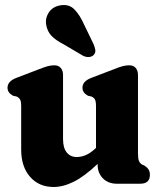

<svg xmlns="http://www.w3.org/2000/svg" viewBox="-20 -733 638 766"><path d="M64.5 -136.5V-309.5Q64.5 -329 59.8 -336.5Q55 -344 46 -348L32 -351Q10 -363 10 -383Q10 -408.5 44.5 -422L133.5 -456Q156 -465 169.8 -468.8Q183.5 -472.5 197 -472.5Q213.5 -472.5 222.5 -461.8Q231.5 -451 231.5 -434V-178Q231.5 -143 246.2 -124.8Q261 -106.5 286.5 -106.5Q304 -106.5 322.2 -114.2Q340.5 -122 360 -140L363 -143V-309.5Q363 -329 358.5 -336.5Q354 -344 344.5 -348L331 -351Q309 -363 309 -383Q309 -408.5 343.5 -422L432.5 -456Q454.5 -465 468.5 -468.8Q482.5 -472.5 496 -472.5Q512.5 -472.5 521.5 -461.8Q530.5 -451 530.5 -434V-121.5Q530.5 -99.5 534.5 -90.5Q538.5 -81.5 546 -77L556 -72.5Q567 -65.5 572.5 -57Q578 -48.5 578 -35.5Q578 0 539.5 0H446Q412 0 390.8 -21.2Q369.5 -42.5 369.5 -75.5V-79Q316.5 -29 274.2 -8Q232 13 194 13Q135.5 13 100 -27.5Q64.5 -68 64.5 -136.5ZM315.5 -635 353 -557.5Q358.5 -545 360.2 -533.8Q362 -522.5 353.5 -513.5Q346 -506 334 -505.5Q322 -505 310.5 -511L236 -555Q202 -572.5 185.5 -590Q169 -607.5 164.5 -633Q159.5 -659.5 174.5 -682.8Q189.5 -706 219.5 -711.5Q254.5 -718 276.5 -695.8Q298.5 -673.5 315.5 -635Z"/></svg>

Font: Fraunces 72pt S100
Style: Bold
Weight: 700
Version: Version 1.000; ttfautohint (v1.8.3)